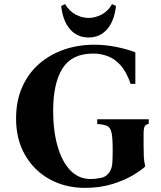

<svg xmlns="http://www.w3.org/2000/svg" viewBox="-20 -897 780 932"><path d="M392 15Q298 15 222 -26.5Q146 -68 102 -144Q58 -220 58 -321Q58 -408 88 -475Q118 -542 170.5 -587.5Q223 -633 291.5 -656.5Q360 -680 438 -680Q491 -680 545 -669Q599 -658 637 -643V-490H614Q594 -548 566 -579.5Q538 -611 504 -624Q470 -637 432 -637Q329 -637 283.5 -565Q238 -493 238 -359Q238 -262 259.5 -187Q281 -112 321.5 -70Q362 -28 420 -28Q443 -28 470.5 -33.5Q498 -39 513 -64Q524 -82 525.5 -109Q527 -136 527 -171Q527 -227 521.5 -252.5Q516 -278 500 -285.5Q484 -293 452 -295V-318H702V-295Q688 -294 682.5 -284Q677 -274 677 -248V-190Q677 -163 678 -139Q679 -115 685 -89Q669 -73 629 -48.5Q589 -24 528.5 -4.5Q468 15 392 15ZM524 -877 543 -868Q535 -795 500 -755Q465 -715 410 -715Q355 -715 320 -755Q285 -795 277 -868L296 -877Q316 -843 347 -826.5Q378 -810 410 -810Q442 -810 473.5 -826.5Q505 -843 524 -877Z"/></svg>

Font: Bona Nova
Style: Bold
Weight: 700
Designer: Mateusz Machalski
Foundry: Capitalics
Version: Version 4.001; ttfautohint (v1.8.3)